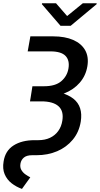

<svg xmlns="http://www.w3.org/2000/svg" viewBox="-39 -953 620 1191"><path d="M149.4 -727.5H290.5Q364.3 -727.5 415.3 -705.1Q466.3 -682.6 489.5 -641.1Q512.7 -599.6 502.9 -541.5Q493.2 -483.4 455.8 -440.2Q418.5 -397 359.4 -373.5Q300.3 -350.1 224.6 -350.1H151.4L162.1 -418H234.4Q304.7 -418 341.3 -449.5Q377.9 -481 385.7 -528.3Q394 -578.1 367.7 -606Q341.3 -633.8 275.4 -634.3H132.8ZM158.2 -389.2H229.5Q354.5 -389.2 415.8 -341.1Q477.1 -293 461.9 -198.2Q451.2 -133.3 412.6 -86.7Q374 -40 315.9 -15.1Q257.8 9.8 187 9.8H160.6Q126.5 9.8 109.1 24.4Q91.8 39.1 87.9 62Q84 85 93.5 101.3Q103 117.7 118.7 128.7Q134.3 139.6 148.9 147L97.2 218.8Q61.5 206.1 32.7 183.6Q3.9 161.1 -10.3 127.2Q-24.4 93.3 -16.6 48.3Q-6.3 -18.1 45.2 -50.8Q96.7 -83.5 175.3 -83.5H199.2Q239.7 -83.5 271 -98.1Q302.2 -112.8 322 -139.9Q341.8 -167 347.7 -204.6Q357.4 -264.2 323.7 -294.2Q290 -324.2 217.3 -324.2H147ZM308.6 -932.6 377.4 -853.5 474.6 -932.6H560.5V-927.2L399.4 -793H336.4L220.7 -927.2L221.7 -932.6Z"/></svg>

Font: Inter Tight Medium
Style: Italic
Weight: 500
Italic angle: -9.39999°
Designer: Rasmus Andersson
Foundry: rsms
Version: Version 3.004